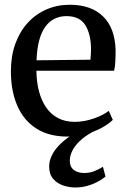

<svg xmlns="http://www.w3.org/2000/svg" viewBox="-20 -578 546 828"><path d="M271.5 11Q190 11 135.5 -24.5Q81 -60 54 -123.5Q27 -187 27 -270.5Q27 -336.5 46.2 -389.5Q65.5 -442.5 100 -480Q134.5 -517.5 180.8 -537.5Q227 -557.5 281 -557.5Q373 -557.5 424.5 -507.2Q476 -457 478.5 -362Q478.5 -332 477.2 -310.2Q476 -288.5 472 -273H137Q137.5 -225 148 -184.8Q158.5 -144.5 179 -114.8Q199.5 -85 230.2 -68.8Q261 -52.5 302 -52.5Q343 -52.5 384.5 -67Q426 -81.5 449 -100L466.5 -61Q448.5 -43 418 -26.5Q387.5 -10 349.5 0.5Q311.5 11 271.5 11ZM137.5 -318 370 -320.5Q371 -330.5 371.8 -342.8Q372.5 -355 372.5 -365Q372.5 -429.5 348.2 -469Q324 -508.5 266.5 -508.5Q239 -508.5 216 -497.5Q193 -486.5 176 -463.5Q159 -440.5 149.2 -404.5Q139.5 -368.5 137.5 -318ZM304.5 230.5Q279 230.5 253 222Q227 213.5 209.5 193.5Q192 173.5 192 140Q192 117 202.5 94.5Q213 72 232.2 51.2Q251.5 30.5 276.8 13Q302 -4.5 331.5 -17L359 -21L396 -17Q361 -1 335.2 20.2Q309.5 41.5 295.2 66Q281 90.5 281 115.5Q281 141.5 298.2 154.8Q315.5 168 343 168Q366 168 385 160.8Q404 153.5 424 141.5L435 183.5Q419.5 196 399.2 206.8Q379 217.5 355 224Q331 230.5 304.5 230.5Z"/></svg>

Font: Merriweather 48pt
Style: Regular
Weight: 400
Version: Version 2.100